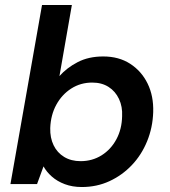

<svg xmlns="http://www.w3.org/2000/svg" viewBox="-20 -740 682 772"><path d="M309 12Q271 12 240.5 0.5Q210 -11 188.5 -30Q167 -49 155 -71L129 0H22L149 -720H269L219 -434Q248 -467 292 -490Q336 -513 395 -513Q458 -513 503.5 -483.5Q549 -454 573.5 -404Q598 -354 596 -289Q594 -227 571.5 -172Q549 -117 510 -76Q471 -35 420 -11.5Q369 12 309 12ZM304 -92Q351 -92 388.5 -115.5Q426 -139 448 -180Q470 -221 471 -273Q473 -311 458.5 -342Q444 -373 416.5 -390.5Q389 -408 351 -408Q304 -408 266.5 -384Q229 -360 206.5 -319Q184 -278 182 -225Q181 -186 195.5 -156Q210 -126 238 -109Q266 -92 304 -92Z"/></svg>

Font: DM Sans 18pt SemiBold
Style: Italic
Weight: 600
Italic angle: -10°
Designer: Colophon Foundry, Jonny Pinhorn
Foundry: Colophon Foundry
Version: Version 4.004;gftools[0.9.30]